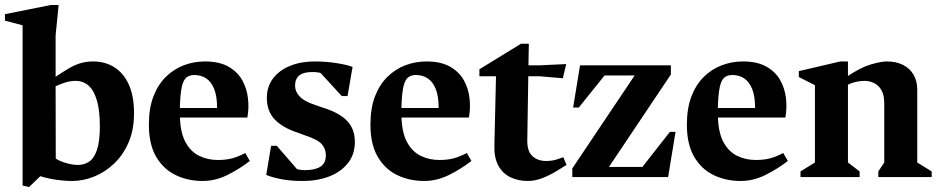

<svg xmlns="http://www.w3.org/2000/svg" viewBox="-28 -713 3786 773"><path d="M63 33.9V-611L-8 -629.9V-656L177 -693H208L195.9 -570.4V-404Q225.1 -423.5 248.3 -437.2Q271.5 -451 295.1 -458.3Q318.7 -465.6 346.9 -465.6Q395.7 -465.6 432.8 -442Q469.9 -418.4 490.7 -372.4Q511.6 -326.4 511.6 -257.7Q511.6 -190.1 489.6 -139.3Q467.5 -88.5 430.9 -53.9Q394.4 -19.4 350.4 -1.9Q306.4 15.6 263.1 15.6Q230.2 15.6 194.9 10.2Q159.6 4.7 134.4 -3.8L88.9 40.1ZM196.5 -74.7Q210.9 -64.5 237.7 -56.7Q264.5 -48.9 285.9 -48.9Q310.9 -48.9 330.9 -62.2Q350.9 -75.6 362.4 -109.6Q374 -143.6 374 -205.1Q374 -267.1 362.4 -307.6Q350.8 -348.1 329.2 -367.8Q307.6 -387.4 275.6 -387.4Q257.5 -387.4 238.2 -381.9Q219 -376.4 195.9 -365.8Z M787.4 15.6Q727.9 15.6 678.7 -8.3Q629.5 -32.3 600.4 -82.3Q571.4 -132.4 571.4 -211.1Q571.4 -277.2 589.8 -325.1Q608.3 -372.9 640.1 -404Q672 -435.1 712.4 -450.4Q752.9 -465.6 796.9 -465.6Q854.5 -465.6 891.3 -444.9Q928.1 -424.1 946.9 -390.8Q965.7 -357.5 970.3 -317.8Q974.9 -278.1 968 -239.9H696.4Q698.7 -176.4 719.8 -138.8Q740.9 -101.2 774.9 -85.1Q809 -68.9 848.7 -68.9Q882.2 -68.9 907.2 -75.7Q932.1 -82.5 959.4 -97L977.9 -65Q936.2 -32.6 887.6 -8.5Q839 15.6 787.4 15.6ZM696.1 -278.3H846Q846 -325.5 834.3 -354.6Q822.6 -383.6 802.3 -397.3Q782 -411 754.1 -411Q734.9 -411 722.4 -400.9Q710 -390.8 703.8 -362.4Q697.6 -334 696.1 -278.3Z M1190.7 15.6Q1141 15.6 1104.4 8.4Q1067.9 1.2 1043.9 -8.8L1063.5 -125.9H1086.4L1167.7 -32Q1173 -30.6 1181.5 -29.3Q1190 -28 1199.1 -28Q1239.9 -28 1261.9 -41.9Q1283.9 -55.8 1283.9 -88.4Q1283.9 -112.9 1268.1 -131.8Q1252.3 -150.8 1200 -168L1172.1 -178.4Q1111.1 -198 1078.8 -231.3Q1046.4 -264.5 1046.4 -319Q1046.4 -365.1 1071.8 -397.9Q1097.1 -430.7 1140.6 -448.2Q1184.1 -465.6 1238.7 -465.6Q1286.4 -465.6 1328.9 -458.6Q1371.5 -451.6 1391.5 -443.6L1371.2 -326.1H1348L1263 -418.9Q1258 -420.9 1249.1 -421.9Q1240.2 -423 1228.4 -423Q1159.9 -423 1159.9 -368.1Q1159.9 -344.2 1178.7 -324.4Q1197.5 -304.5 1239 -291.1L1271.1 -279.9Q1337.6 -259.6 1369.2 -226.6Q1400.7 -193.6 1400.7 -141.9Q1400.7 -91.6 1372.9 -56.4Q1345.1 -21.3 1297.9 -2.8Q1250.6 15.6 1190.7 15.6Z M1679.4 15.6Q1619.9 15.6 1570.7 -8.3Q1521.5 -32.3 1492.4 -82.3Q1463.4 -132.4 1463.4 -211.1Q1463.4 -277.2 1481.8 -325.1Q1500.3 -372.9 1532.1 -404Q1564 -435.1 1604.4 -450.4Q1644.9 -465.6 1688.9 -465.6Q1746.5 -465.6 1783.3 -444.9Q1820.1 -424.1 1838.9 -390.8Q1857.7 -357.5 1862.3 -317.8Q1866.9 -278.1 1860 -239.9H1588.4Q1590.7 -176.4 1611.8 -138.8Q1632.9 -101.2 1666.9 -85.1Q1701 -68.9 1740.7 -68.9Q1774.2 -68.9 1799.2 -75.7Q1824.1 -82.5 1851.4 -97L1869.9 -65Q1828.2 -32.6 1779.6 -8.5Q1731 15.6 1679.4 15.6ZM1588.1 -278.3H1738Q1738 -325.5 1726.3 -354.6Q1714.6 -383.6 1694.3 -397.3Q1674 -411 1646.1 -411Q1626.9 -411 1614.4 -400.9Q1602 -390.8 1595.8 -362.4Q1589.6 -334 1588.1 -278.3Z M2096.9 15.6Q2058.3 15.6 2027 0.6Q1995.8 -14.4 1978.4 -46.1Q1961.1 -77.9 1962.4 -126.6L1968.9 -406H1902.1V-434.1L2069.6 -537H2101.1L2099.5 -450H2143.6L2251.6 -455L2238 -398L2143.6 -406H2098.9L2094.9 -149.7Q2093.9 -104.5 2115.4 -84.7Q2137 -64.9 2169.9 -64.9Q2192.2 -64.9 2208.9 -69.7Q2225.6 -74.6 2239.9 -80.1L2253 -49.1Q2233.7 -36.7 2207.9 -21.4Q2182.1 -6.1 2153.6 4.8Q2125 15.6 2096.9 15.6Z M2276.1 0V-34.9L2527 -409.1H2405.9L2302.3 -280.1H2279.4L2307.3 -450H2673V-413.1L2423.6 -40.9H2558.3L2668.9 -182H2691.7L2661.9 0Z M2953.4 15.6Q2893.9 15.6 2844.7 -8.3Q2795.5 -32.3 2766.4 -82.3Q2737.4 -132.4 2737.4 -211.1Q2737.4 -277.2 2755.8 -325.1Q2774.3 -372.9 2806.1 -404Q2838 -435.1 2878.4 -450.4Q2918.9 -465.6 2962.9 -465.6Q3020.5 -465.6 3057.3 -444.9Q3094.1 -424.1 3112.9 -390.8Q3131.7 -357.5 3136.3 -317.8Q3140.9 -278.1 3134 -239.9H2862.4Q2864.7 -176.4 2885.8 -138.8Q2906.9 -101.2 2940.9 -85.1Q2975 -68.9 3014.7 -68.9Q3048.2 -68.9 3073.2 -75.7Q3098.1 -82.5 3125.4 -97L3143.9 -65Q3102.2 -32.6 3053.6 -8.5Q3005 15.6 2953.4 15.6ZM2862.1 -278.3H3012Q3012 -325.5 3000.3 -354.6Q2988.6 -383.6 2968.3 -397.3Q2948 -411 2920.1 -411Q2900.9 -411 2888.4 -400.9Q2876 -390.8 2869.8 -362.4Q2863.6 -334 2862.1 -278.3Z M3194.9 0V-22.9L3253 -58.7V-370.1L3188.1 -402.9V-426.6L3354.9 -465.6H3385.9V-407.2Q3437.1 -441.5 3478.1 -453.6Q3519.1 -465.6 3542.7 -465.6Q3579.4 -465.6 3606.7 -452.1Q3634.1 -438.5 3649.5 -413.2Q3664.9 -387.9 3664.9 -351.6V-58.7L3723 -22.9V0H3508.1V-22.9L3532 -58.7V-297.1Q3532 -330.3 3520.8 -349.9Q3509.5 -369.6 3491.3 -378.5Q3473 -387.4 3451.9 -387.4Q3435.9 -387.4 3418.4 -383.5Q3400.9 -379.6 3385.9 -372.1V-58.7L3432.9 -22.9V0Z"/></svg>

Font: Ancizar Serif Light
Style: Regular
Weight: 300
Designer: Cesar Puertas, Viviana Monsalve, Julian Moncada, Julian Prieto, Jose Castro, Felipe Aragon, Mariel Hernandez, Sara Alarc
Version: Version 8.100